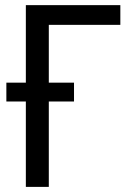

<svg xmlns="http://www.w3.org/2000/svg" viewBox="-20 -731 528 751"><path d="M269.5 -334H170.9V0H81.1V-334H4.9V-407.7H81.1V-710.9H450.7V-633.8H170.9V-407.7H269.5Z"/></svg>

Font: Roboto Condensed
Style: Regular
Weight: 400
Designer: Google
Version: Version 2.001047; 2015